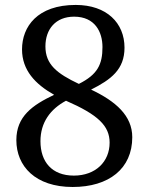

<svg xmlns="http://www.w3.org/2000/svg" viewBox="-20 -744 599 774"><path d="M45.9 -179.2C45.9 -73.7 123 9.8 272.9 9.8C418.9 9.8 513.2 -64 513.2 -190.9C513.2 -277.8 446.3 -335.9 347.2 -382.8C427.7 -423.3 481.9 -463.9 481.9 -551.8C481.9 -651.4 410.2 -724.1 285.2 -724.1C130.9 -724.1 68.8 -636.7 68.8 -544.9C68.8 -460.9 122.1 -404.8 198.2 -361.8C110.8 -320.3 45.9 -274.9 45.9 -179.2ZM277.8 -36.1C189 -36.1 143.1 -91.8 143.1 -174.8C143.1 -250.5 183.1 -304.2 246.1 -337.9C375 -281.7 421.9 -236.8 421.9 -168.9C421.9 -92.3 365.2 -36.1 277.8 -36.1ZM393.1 -554.2C393.1 -483.9 373 -443.4 297.9 -405.8C209 -447.8 163.1 -484.4 163.1 -557.1C163.1 -626 204.1 -676.8 278.8 -676.8C362.8 -676.8 393.1 -615.2 393.1 -554.2Z"/></svg>

Font: Gandom
Style: Regular
Weight: 400
Foundry: DejaVu fonts team - Redesigned by Saber Rastikerdar - Based on Samim Font
Version: Version 0.8